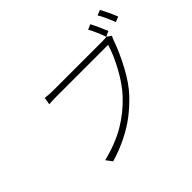

<svg xmlns="http://www.w3.org/2000/svg" viewBox="-173 -1084 1376 1376"><g transform="rotate(-45 515.5 -395.5)"><path d="M868.6 -644.2 901.6 -620Q893.8 -608.3 885.7 -584.2Q853.3 -492.9 799.5 -392.9Q745.7 -293 684.7 -228Q628.6 -169.7 571.6 -125.9Q514.6 -82 438.4 -43.3Q362.2 -4.6 271.3 22L236.9 -24.1Q373.6 -58.6 471.1 -116.1Q568.5 -173.7 647.7 -258.2Q708.1 -322.8 760.5 -418.9Q812.9 -514.9 836.3 -594.1H321.4Q273.4 -594.1 236.9 -590.9L246.1 -646Q286.9 -641 330.3 -641H831Q853.3 -641 868.6 -644.2ZM931.8 -796.2 971.6 -812.9Q985.4 -787.6 1002.8 -750.7Q1020.2 -713.8 1030.5 -686.1L990.8 -670.1Q952.8 -765.6 931.8 -796.2ZM811.8 -772 850.5 -789.1Q880.3 -731.5 907.7 -663L867.5 -644.2Q858.7 -672.6 842.5 -709.3Q826.3 -746.1 811.8 -772Z"/></g></svg>

Font: Karasuma Gothic
Style: Light Italic
Weight: 300
Italic angle: 9.39998°
Designer: Rasmus Andersson / Ryoko Nishizuka
Foundry: rsms
Version: Version 1.00